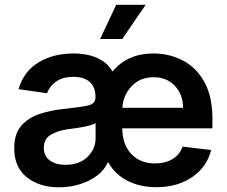

<svg xmlns="http://www.w3.org/2000/svg" viewBox="-20 -778 956 809"><path d="M638.7 10.7Q569.3 10.7 516.6 -16.6Q463.9 -43.9 437 -92.8H433.6Q420.4 -62 389.6 -38.6Q358.9 -15.1 317.1 -2Q275.4 11.2 228.5 11.2Q146.5 11.2 93.3 -30.8Q40 -72.8 40 -153.3Q40 -214.8 70.1 -248.8Q100.1 -282.7 147.5 -298.1Q194.8 -313.5 247.6 -318.8Q319.8 -326.7 351.1 -333.5Q382.3 -340.3 382.3 -368.2V-370.6Q382.3 -410.2 358.6 -432.1Q335 -454.1 290 -454.1Q243.2 -454.1 215.3 -433.6Q187.5 -413.1 178.2 -385.3L58.1 -402.3Q79.6 -476.6 141.6 -514.6Q203.6 -552.7 291 -552.7Q319.8 -552.7 350.8 -546.4Q381.8 -540 409.2 -523.4Q436.5 -506.8 454.1 -476.6Q517.1 -552.7 626 -552.7Q692.9 -552.7 749.5 -523.7Q806.2 -494.6 840.6 -433.6Q875 -372.6 875 -277.3V-237.3H495.1Q496.1 -167.5 533.9 -128.4Q571.8 -89.4 633.8 -89.4Q675.8 -89.4 706.1 -107.2Q736.3 -125 749.5 -160.2L869.6 -146Q852.5 -75.2 790.3 -32.2Q728 10.7 638.7 10.7ZM256.3 -83.5Q314.5 -83.5 348.6 -116.9Q382.8 -150.4 382.8 -195.8V-259.8Q374.5 -253.4 352.8 -248Q331.1 -242.7 306.4 -239Q281.7 -235.4 265.1 -233.4Q221.7 -227.1 193.1 -209.7Q164.6 -192.4 164.6 -155.3Q164.6 -119.6 190.4 -101.6Q216.3 -83.5 256.3 -83.5ZM495.6 -323.7H751.5Q751 -379.9 716.8 -416.3Q682.6 -452.6 627.4 -452.6Q569.8 -452.6 534.2 -414.3Q498.5 -376 495.6 -323.7ZM401.9 -613.8 469.7 -757.8H593.8L495.1 -613.8Z"/></svg>

Font: Inter Semi Bold
Style: Regular
Weight: 600
Designer: Rasmus Andersson
Foundry: rsms
Version: Version 4.000;git-e0f93cc